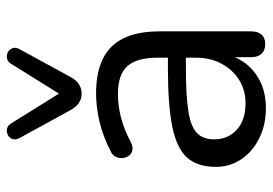

<svg xmlns="http://www.w3.org/2000/svg" viewBox="-140 -660 809 570"><g transform="rotate(-90 265.0 -375.5)"><path d="M228.7 8.9Q178.8 8.9 139.2 -10.8Q99.5 -30.5 76.8 -64.1Q54.1 -97.8 54.1 -139.7Q54.1 -193.7 81.3 -224.7Q108.5 -255.6 172.3 -268.8Q236.1 -282 345.8 -282H391.1V-228.6H347.4Q265.8 -228.6 219.5 -221.3Q173.2 -214 154.5 -195.7Q135.8 -177.5 135.8 -144.6Q135.8 -103.7 164.4 -77.6Q193 -51.6 242.5 -51.6Q282.3 -51.6 312.6 -70.8Q342.9 -90 360.5 -123.1Q378.2 -156.2 378.2 -198.7V-313.1Q378.2 -374.8 353 -402.6Q327.8 -430.4 270.5 -430.4Q235.7 -430.4 200.6 -421.3Q165.5 -412.2 126.9 -392Q113.2 -385.1 103 -387.6Q92.7 -390 86.8 -398.2Q81 -406.5 80.2 -417Q79.4 -427.5 84.4 -437.5Q89.5 -447.5 102.2 -452.9Q145.5 -475 188.8 -485.2Q232.1 -495.3 271.3 -495.3Q334.3 -495.3 375.3 -474.9Q416.2 -454.5 436.3 -412.9Q456.4 -371.3 456.4 -306.1V-34.8Q456.4 -14.9 446.7 -4Q437 6.9 418.5 6.9Q400.1 6.9 389.9 -4Q379.7 -14.9 379.7 -34.8V-113H389.3Q380.7 -75.4 358.3 -48Q336 -20.7 303.1 -5.9Q270.2 8.9 228.7 8.9ZM271.6 -538.1Q256 -538.1 243.8 -546.4Q231.6 -554.6 222.8 -570.8L139.7 -722.5Q133.3 -734.2 136.7 -743.5Q140.1 -752.8 148.7 -757.2Q157.2 -761.6 166.8 -759.8Q176.3 -758.1 182.6 -748.3L271.6 -605.4L360.5 -748.3Q366.9 -758.1 376.4 -759.8Q385.9 -761.6 394.5 -757.2Q403 -752.8 406.4 -743.5Q409.9 -734.2 403.5 -722.5L320.8 -570.8Q312 -554.6 299.6 -546.4Q287.2 -538.1 271.6 -538.1Z"/></g></svg>

Font: Nunito ExtraLight
Style: Regular
Weight: 200
Designer: Vernon Adams
Foundry: Vernon Adams
Version: Version 3.602